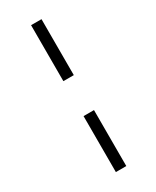

<svg xmlns="http://www.w3.org/2000/svg" viewBox="-249 -828 920 1132"><g transform="rotate(-30 211.0 -262.0)"><path d="M180 -381H251V-762H180ZM180 238H251V-143H180Z"/></g></svg>

Font: Noto Sans Condensed
Style: Italic
Weight: 400
Width: 3
Italic angle: -12°
Designer: Monotype Design Team
Foundry: Monotype Imaging Inc.
Version: Version 2.013